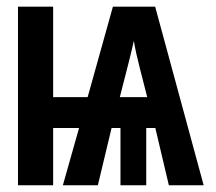

<svg xmlns="http://www.w3.org/2000/svg" viewBox="-20 -548 640 568"><path d="M33.2 0V-528.3H137.2V-260.7H239.3L314 -528.3H439L582.5 0H479.5L439.5 -169.4H412.6V0H336.4V-169.4H310.1L269.5 0H166L213.9 -169.4H137.2V0ZM334.5 -260.7H415.5Q388.2 -366.7 383.3 -389.2Q378.4 -411.6 376 -427.2Q368.2 -390.6 334.5 -260.7Z"/></svg>

Font: Liberation Mono
Style: Bold
Weight: 700
Monospace: yes
Designer: Steve Matteson
Foundry: Ascender Corporation
Version: Version 2.1.5